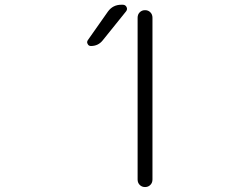

<svg xmlns="http://www.w3.org/2000/svg" viewBox="-20 -796 1040 795"><path d="M405.3 -628.9Q386.7 -605.5 356.4 -605.5Q346.7 -605.5 342.8 -614.3Q340.8 -618.2 340.8 -621.1Q340.8 -626 343.8 -629.9L426.8 -748Q447.3 -776.4 482.4 -776.4H488.3Q499 -776.4 503.9 -767.1Q508.8 -757.8 502 -749ZM549.8 -52.7V-722.7Q549.8 -736.3 558.6 -745.1Q567.4 -753.9 580.6 -753.9Q593.8 -753.9 602.5 -745.1Q611.3 -736.3 611.3 -722.7V-52.7Q611.3 -39.1 602.5 -30.3Q593.8 -21.5 580.6 -21.5Q567.4 -21.5 558.6 -30.3Q549.8 -39.1 549.8 -52.7Z"/></svg>

Font: Gen Jyuu Gothic L Monospace Light
Style: Regular
Weight: 300
Designer: [Source Han Sans]
Ryoko NISHIZUKA  (kana & ideographs); Paul D. Hunt (Latin, Greek & Cyrillic); Wenlong ZHANG  (bopomofo
Version: Version 1.002.20150607